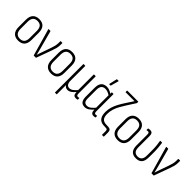

<svg xmlns="http://www.w3.org/2000/svg" viewBox="176 -1839 3168 3168"><g transform="rotate(45 1760.0 -255.0)"><path d="M203 8Q130 8 91 -33.5Q52 -75 52 -156V-326Q52 -408 91 -449.5Q130 -491 203 -491Q277 -491 315.5 -449.5Q354 -408 354 -326V-156Q354 -75 315.5 -33.5Q277 8 203 8ZM203 -34Q257 -34 283.5 -65.5Q310 -97 310 -159V-323Q310 -387 283.5 -418Q257 -449 203 -449Q150 -449 123 -418Q96 -387 96 -323V-159Q96 -97 123 -65.5Q150 -34 203 -34Z M565 0Q561 0 559 -5L425 -475Q424 -483 430 -483H466Q471 -483 473 -477L557 -165Q565 -134 572.5 -104Q580 -74 587 -44H588Q598 -75 608.5 -105.5Q619 -136 630 -167L674 -292Q687 -330 696 -365Q705 -400 705 -441V-477Q705 -483 711 -483H744Q750 -483 750 -477V-440Q750 -394 739.5 -354Q729 -314 713 -272L616 -5Q615 0 609 0Z M971 8Q898 8 859 -33.5Q820 -75 820 -156V-326Q820 -408 859 -449.5Q898 -491 971 -491Q1045 -491 1083.5 -449.5Q1122 -408 1122 -326V-156Q1122 -75 1083.5 -33.5Q1045 8 971 8ZM971 -34Q1025 -34 1051.5 -65.5Q1078 -97 1078 -159V-323Q1078 -387 1051.5 -418Q1025 -449 971 -449Q918 -449 891 -418Q864 -387 864 -323V-159Q864 -97 891 -65.5Q918 -34 971 -34Z M1245 185Q1240 185 1240 179V-477Q1240 -483 1245 -483H1278Q1284 -483 1284 -477V-139Q1284 -88 1302.5 -61Q1321 -34 1356 -34Q1390 -34 1421.5 -57Q1453 -80 1483 -117V-477Q1483 -483 1488 -483H1521Q1527 -483 1527 -477V-87Q1527 -58 1533.5 -45.5Q1540 -33 1558 -33Q1565 -33 1572 -34Q1579 -35 1586 -37Q1591 -38 1591 -32V-3Q1591 1 1586 3Q1578 5 1568 6.5Q1558 8 1550 8Q1519 8 1503.5 -9Q1488 -26 1486 -72V-74Q1455 -36 1422.5 -14Q1390 8 1354 8Q1329 8 1310.5 -4Q1292 -16 1283 -34V179Q1283 185 1277 185Z M1756 8Q1701 8 1674.5 -25.5Q1648 -59 1648 -132V-335Q1648 -389 1664 -423.5Q1680 -458 1709.5 -474.5Q1739 -491 1779 -491Q1816 -491 1850 -476Q1884 -461 1907 -445L1906 -404Q1875 -426 1845 -437.5Q1815 -449 1787 -449Q1759 -449 1737.5 -438Q1716 -427 1704 -401.5Q1692 -376 1692 -332V-134Q1692 -79 1710.5 -56.5Q1729 -34 1768 -34Q1803 -34 1836 -59Q1869 -84 1907 -130L1909 -87Q1871 -43 1834 -17.5Q1797 8 1756 8ZM1965 8Q1931 8 1915.5 -12Q1900 -32 1900 -74V-97L1898 -107V-417L1901 -434V-477Q1901 -483 1906 -483H1937Q1942 -483 1942 -477V-87Q1942 -58 1948.5 -45.5Q1955 -33 1973 -33Q1980 -33 1987 -34Q1994 -35 2001 -37Q2006 -38 2006 -32V-4Q2006 1 2001 3Q1993 5 1983 6.5Q1973 8 1965 8ZM1779 -546Q1774 -546 1775 -553L1806 -690Q1807 -693 1808.5 -694Q1810 -695 1813 -695H1846Q1852 -695 1850 -688L1812 -551Q1810 -546 1806 -546Z M2289 130Q2283 130 2283 124V49Q2283 27 2278 16.5Q2273 6 2260 3Q2247 0 2222 0H2208Q2131 0 2093 -44Q2055 -88 2055 -178Q2055 -238 2072 -293.5Q2089 -349 2117.5 -402Q2146 -455 2180 -507L2270 -644H2065Q2059 -644 2059 -650V-677Q2059 -683 2065 -683H2315Q2321 -683 2321 -677V-655Q2321 -651 2319 -647L2222 -496Q2187 -442 2159 -390.5Q2131 -339 2115 -286.5Q2099 -234 2099 -176Q2099 -104 2128.5 -72Q2158 -40 2225 -40Q2264 -40 2286 -35Q2308 -30 2317 -13.5Q2326 3 2326 38V124Q2326 130 2320 130Z M2526 8Q2453 8 2414 -33.5Q2375 -75 2375 -156V-326Q2375 -408 2414 -449.5Q2453 -491 2526 -491Q2600 -491 2638.5 -449.5Q2677 -408 2677 -326V-156Q2677 -75 2638.5 -33.5Q2600 8 2526 8ZM2526 -34Q2580 -34 2606.5 -65.5Q2633 -97 2633 -159V-323Q2633 -387 2606.5 -418Q2580 -449 2526 -449Q2473 -449 2446 -418Q2419 -387 2419 -323V-159Q2419 -97 2446 -65.5Q2473 -34 2526 -34Z M2952 8Q2880 8 2844.5 -31.5Q2809 -71 2809 -154V-397Q2809 -426 2803 -438Q2797 -450 2779 -450Q2773 -450 2765.5 -449Q2758 -448 2751 -446Q2746 -445 2746 -451V-479Q2746 -485 2751 -486Q2760 -488 2770.5 -489.5Q2781 -491 2791 -491Q2823 -491 2838 -471.5Q2853 -452 2853 -409V-151Q2853 -90 2878.5 -62Q2904 -34 2952 -34Q2998 -34 3023.5 -63Q3049 -92 3049 -157V-268Q3049 -330 3044 -383Q3039 -436 3031 -476Q3030 -483 3037 -483H3070Q3075 -483 3077 -477Q3083 -438 3088 -385.5Q3093 -333 3093 -272V-162Q3093 -73 3058 -32.5Q3023 8 2952 8Z M3313 0Q3309 0 3307 -5L3173 -475Q3172 -483 3178 -483H3214Q3219 -483 3221 -477L3305 -165Q3313 -134 3320.5 -104Q3328 -74 3335 -44H3336Q3346 -75 3356.5 -105.5Q3367 -136 3378 -167L3422 -292Q3435 -330 3444 -365Q3453 -400 3453 -441V-477Q3453 -483 3459 -483H3492Q3498 -483 3498 -477V-440Q3498 -394 3487.5 -354Q3477 -314 3461 -272L3364 -5Q3363 0 3357 0Z"/></g></svg>

Font: Sofia Sans Condensed Light
Style: Regular
Weight: 300
Designer: Botio Nikoltchev, Ani Petrova
Foundry: lettersoup
Version: Version 4.101